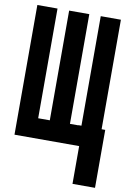

<svg xmlns="http://www.w3.org/2000/svg" viewBox="-99 -774 699 1041"><g transform="rotate(10 250.0 -253.0)"><path d="M500 208V-111H480V-714H369V-111H352V-110H306V-714H195V-110H131V-714H20V0H376V208Z"/></g></svg>

Font: Noto Sans Mono UI Condensed
Style: Bold
Weight: 700
Width: 3
Designer: Monotype Design team
Foundry: Monotype Imaging Inc.
Version: 1.000